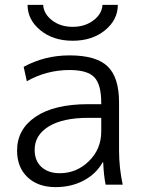

<svg xmlns="http://www.w3.org/2000/svg" viewBox="-20 -757 588 787"><path d="M93 -737H157Q159 -700 193.5 -673.5Q228 -647 278 -647Q328 -647 363 -673.5Q398 -700 400 -737H463Q463 -676 410.5 -633Q358 -590 278 -590Q198 -590 145.5 -633Q93 -676 93 -737ZM265 -530Q374 -530 421 -485Q468 -440 468 -337V-140Q468 -69 483 0H413Q405 -39 403 -92H401Q374 -44 323 -17Q272 10 208 10Q136 10 93 -30.5Q50 -71 50 -140Q50 -227 126 -278.5Q202 -330 342 -330H395V-335Q395 -411 366.5 -440.5Q338 -470 265 -470Q171 -470 90 -424L77 -483Q163 -530 265 -530ZM122 -143Q122 -98 150 -72.5Q178 -47 225 -47Q294 -47 344.5 -96.5Q395 -146 395 -218V-274H342Q237 -274 179.5 -238.5Q122 -203 122 -143Z"/></svg>

Font: M PLUS 1p
Style: Regular
Weight: 400
Version: Version 1.062